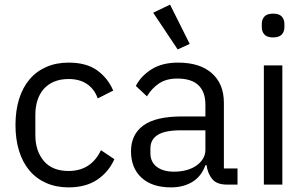

<svg xmlns="http://www.w3.org/2000/svg" viewBox="-20 -799 1327 831"><path d="M277 12Q223 12 180 -7Q137 -26 107.5 -61Q78 -96 62.5 -146Q47 -196 47 -258Q47 -320 62.5 -370Q78 -420 107.5 -455Q137 -490 180 -509Q223 -528 277 -528Q354 -528 400.5 -494.5Q447 -461 470 -407L403 -373Q389 -413 357 -435Q325 -457 277 -457Q241 -457 214 -445.5Q187 -434 169 -413.5Q151 -393 142 -364.5Q133 -336 133 -302V-214Q133 -146 169.5 -102.5Q206 -59 277 -59Q374 -59 417 -149L475 -110Q450 -54 400.5 -21Q351 12 277 12Z M963 0Q918 0 898.5 -24Q879 -48 874 -84H869Q852 -36 813 -12Q774 12 720 12Q638 12 592.5 -30Q547 -72 547 -144Q547 -217 600.5 -256Q654 -295 767 -295H869V-346Q869 -401 839 -430Q809 -459 747 -459Q700 -459 668.5 -438Q637 -417 616 -382L568 -427Q589 -469 635 -498.5Q681 -528 751 -528Q845 -528 897 -482Q949 -436 949 -354V-70H1008V0ZM733 -56Q763 -56 788 -63Q813 -70 831 -83Q849 -96 859 -113Q869 -130 869 -150V-235H763Q694 -235 662.5 -215Q631 -195 631 -157V-136Q631 -98 658.5 -77Q686 -56 733 -56ZM643 -744 716 -779 801 -609 749 -585Z M1162 -637Q1136 -637 1124.5 -649.5Q1113 -662 1113 -682V-695Q1113 -715 1124.5 -727.5Q1136 -740 1162 -740Q1188 -740 1199.5 -727.5Q1211 -715 1211 -695V-682Q1211 -662 1199.5 -649.5Q1188 -637 1162 -637ZM1122 -516H1202V0H1122Z"/></svg>

Font: IBM Plex Sans Hebrew
Style: Regular
Weight: 400
Designer: Mike Abbink, Paul van der Laan, Pieter van Rosmalen, Yanek Iontef
Foundry: Bold Monday
Version: Version 1.2